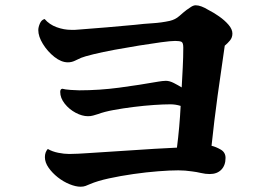

<svg xmlns="http://www.w3.org/2000/svg" viewBox="-20 -708 1040 727"><path d="M860 -581Q860 -566 851 -555Q842 -544 831 -535Q817 -441 804 -346Q791 -251 781 -156Q798 -152 816 -141.5Q834 -131 834 -110Q834 -82 818 -65.5Q802 -49 774 -49Q758 -49 741 -53Q724 -57 707 -59Q694 -61 681 -62Q668 -63 655 -63Q624 -63 579 -59.5Q534 -56 485 -49Q436 -42 392.5 -32.5Q349 -23 321 -11Q312 -7 304 -4Q296 -1 285 -1Q267 -1 243.5 -10.5Q220 -20 199 -36.5Q178 -53 164 -73Q150 -93 150 -113Q150 -132 161 -144Q178 -134 200.5 -129.5Q223 -125 242 -125Q259 -125 276 -126Q293 -127 310 -128Q395 -133 480 -139Q565 -145 650 -149Q655 -188 658.5 -227.5Q662 -267 664 -307Q645 -313 625 -313Q599 -313 562.5 -310.5Q526 -308 486 -303Q446 -298 410.5 -291.5Q375 -285 351 -276Q341 -273 332.5 -270.5Q324 -268 313 -268Q291 -268 266.5 -281Q242 -294 225 -315.5Q208 -337 208 -360Q208 -371 216 -372Q226 -369 247.5 -367.5Q269 -366 280 -366Q356 -366 431 -376Q506 -386 580 -399Q587 -400 594 -401Q601 -402 608 -402Q622 -402 638.5 -393.5Q655 -385 668 -377Q670 -415 672 -453Q674 -491 674 -528Q674 -547 666.5 -550Q659 -553 643 -553Q627 -553 590 -548Q553 -543 506.5 -535.5Q460 -528 414 -519.5Q368 -511 333.5 -502.5Q299 -494 287 -489Q276 -484 263.5 -478Q251 -472 237 -472Q212 -472 186 -492.5Q160 -513 142.5 -541.5Q125 -570 125 -594Q125 -605 131 -619Q137 -633 149 -636Q167 -615 194.5 -605Q222 -595 249 -595Q257 -595 264 -595Q271 -595 278 -596Q385 -604 491 -614Q524 -618 557.5 -620Q591 -622 623 -629Q644 -634 658.5 -647Q673 -660 686 -670Q694 -676 703.5 -682Q713 -688 721 -688Q731 -688 743 -683.5Q755 -679 768 -671Q788 -661 809.5 -646Q831 -631 845.5 -614Q860 -597 860 -581Z"/></svg>

Font: Kaisei Tokumin ExtraBold
Style: Regular
Weight: 800
Designer: Font-Kai, 金井和夫
Foundry: KAZUO KANAI
Version: Version 5.003